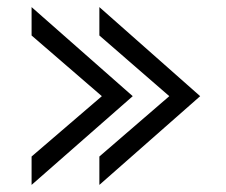

<svg xmlns="http://www.w3.org/2000/svg" viewBox="-20 -496 636 541"><path d="M69 -55 267 -225 69 -396V-476L354 -225L69 25ZM260 -55 457 -225 260 -396V-476L544 -225L260 25Z"/></svg>

Font: LINE Seed JP_TTF Regular
Style: Regular
Weight: 400
Designer: LINE & Fontrix & Fontworks
Version: Version 1.002